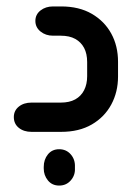

<svg xmlns="http://www.w3.org/2000/svg" viewBox="-20 -410 435 597"><path d="M170 0H78Q54 0 38.5 -12.5Q23 -25 23 -46Q23 -66 38.5 -78.5Q54 -91 78 -91H169Q196 -91 214 -101Q232 -111 241.5 -129.5Q251 -148 251 -173V-217Q251 -243 241.5 -261Q232 -279 214 -289Q196 -299 169 -299H145Q122 -299 106 -312Q90 -325 90 -345Q90 -365 106 -377.5Q122 -390 145 -390H170Q226 -390 265.5 -367Q305 -344 326 -305.5Q347 -267 347 -218V-172Q347 -124 326 -85Q305 -46 265.5 -23Q226 0 170 0ZM164 167Q142 167 129 151Q116 135 116 114V109Q116 86 129 70Q142 54 164 54Q186 54 200 70Q214 86 213 109V114Q214 135 200 151Q186 167 164 167Z"/></svg>

Font: Beiruti SemiBold
Style: Regular
Weight: 600
Designer: Arlette Boutros
Foundry: Boutros
Version: Version 1.41